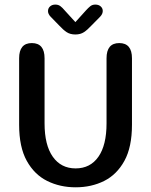

<svg xmlns="http://www.w3.org/2000/svg" viewBox="-20 -807 659 838"><path d="M310 10.5Q242 10.5 186 -17.2Q130 -45 96.8 -105Q63.5 -165 63.5 -262.5V-552.5Q63.5 -619 119 -619Q174.5 -619 174.5 -552.5V-268.5Q174.5 -173.5 210.5 -122.8Q246.5 -72 310 -72Q374 -72 409.5 -122.8Q445 -173.5 445 -268.5V-552.5Q445 -619 500.5 -619Q556 -619 556 -552.5V-262.5Q556 -165 523 -105Q490 -45 434.5 -17.2Q379 10.5 310 10.5ZM417 -734 379 -695.5Q361.5 -676.5 346.2 -666.5Q331 -656.5 309 -656.5Q286.5 -656.5 271.2 -666.5Q256 -676.5 238.5 -695.5L201 -734Q189.5 -746 189.5 -758.5Q189.5 -771 198.5 -779Q207.5 -787 221.5 -787Q234.5 -787 243.5 -780.2Q252.5 -773.5 262 -762L309 -710.5L355.5 -762Q365 -772.5 374 -779.8Q383 -787 396 -787Q410.5 -787 419.5 -779Q428.5 -771 428.5 -759Q428.5 -753.5 426 -747.2Q423.5 -741 417 -734Z"/></svg>

Font: Sono Monospace Medium
Style: Regular
Weight: 500
Designer: Tyler Finck
Foundry: Tyler Finck
Version: Version 2.112